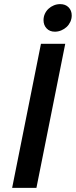

<svg xmlns="http://www.w3.org/2000/svg" viewBox="-20 -913 368 933"><path d="M297 -700 157 0H39L179 -700ZM272.5 -893Q298 -893 313.2 -877.5Q328.5 -862 328.5 -838Q328.5 -821.5 321.8 -807Q315 -792.5 303.8 -782Q292.5 -771.5 277.5 -765.2Q262.5 -759 246.5 -759Q221.5 -759 206.5 -775Q191.5 -791 191.5 -815Q191.5 -831.5 198 -845.8Q204.5 -860 215.8 -870.5Q227 -881 241.8 -887Q256.5 -893 272.5 -893Z"/></svg>

Font: Argentum Sans
Style: Italic
Weight: 400
Italic angle: -11.3099°
Designer: Julieta Ulanovsky, Owen Earl, Rasmus Andersson, Cristiano Sobral
Foundry: The Argentum Sans Project Authors
Version: Version 3.131; ttfautohint (v1.8.4.7-5d5b-dirty)